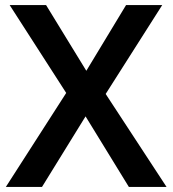

<svg xmlns="http://www.w3.org/2000/svg" viewBox="-20 -734 678 754"><path d="M634 0 395 -365 617 -714H475L319 -456L161 -714H18L240 -369L3 0H145L316 -277L486 0Z"/></svg>

Font: Noto Sans Khmer UI SemiBold
Style: Regular
Weight: 600
Designer: Danh Hong and the Monotype Design Team
Foundry: Monotype Imaging Inc.
Version: Version 2.002